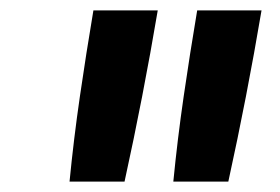

<svg xmlns="http://www.w3.org/2000/svg" viewBox="-20 -792 540 370"><path d="M314 -442Q322 -524 334 -606.5Q346 -689 360 -772H484Q470 -689 454 -606.5Q438 -524 420 -442ZM114 -442Q122 -524 134 -606.5Q146 -689 160 -772H284Q270 -689 254 -606.5Q238 -524 220 -442Z"/></svg>

Font: Iosevka Curly Slab
Style: Bold Italic
Weight: 700
Italic angle: -9°
Monospace: yes
Designer: Belleve Invis
Foundry: Belleve Invis
Version: Version 22.1.2; ttfautohint (v1.8.4)